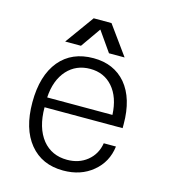

<svg xmlns="http://www.w3.org/2000/svg" viewBox="-109 -801 801 905"><g transform="rotate(15 291.5 -348.0)"><path d="M121.1 -295.9Q126 -380.9 170.9 -430.7Q214.8 -478.5 283.2 -478.5Q350.6 -478.5 392.6 -430.7Q435.5 -381.8 439.5 -295.9ZM121.1 -248H502V-267.6Q502 -392.6 443.4 -462.9Q384.8 -531.2 285.2 -531.2Q179.7 -531.2 120.1 -460Q59.6 -386.7 59.6 -255.9Q59.6 -127 119.1 -54.7Q178.7 17.6 282.2 17.6Q368.2 17.6 425.8 -30.3Q484.4 -78.1 494.1 -156.2H434.6Q425.8 -101.6 384.8 -68.4Q344.7 -36.1 287.1 -36.1Q211.9 -36.1 167 -90.8Q121.1 -148.4 121.1 -248ZM211.9 -572.3 280.3 -669.9 348.6 -572.3H424.8L323.2 -712.9H236.3L134.8 -572.3Z"/></g></svg>

Font: Dotum
Style: Regular
Weight: 400
Version: Version 2.21